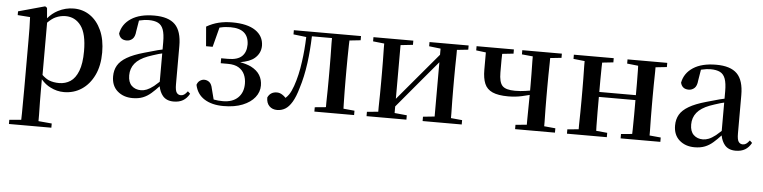

<svg xmlns="http://www.w3.org/2000/svg" viewBox="-47 -780 5069 1276"><g transform="rotate(5 2487.5 -142.0)"><path d="M38 259V231L117 224Q117 202 118 179Q118 137 118.5 95.5Q119 54 119 19V-299Q119 -350 118.5 -387.5Q118 -425 116 -461L33 -467V-492L210 -541L223 -532L229 -463Q259 -498 296 -517Q346 -543 401 -543Q462 -543 510 -510Q558 -477 586 -415.5Q614 -354 614 -268Q614 -180 583.5 -116.5Q553 -53 501 -18.5Q449 16 383 16Q336 16 293 -6Q259 -22 230 -56V19Q230 53 230.5 94.5Q231 136 232 179Q232 201 232 223L321 231V259ZM232 -85Q255 -63 278 -53Q308 -41 346 -41Q388 -41 421 -62.5Q454 -84 473.5 -134Q493 -184 493 -266Q493 -383 454 -435.5Q415 -488 351 -488Q317 -488 284 -473Q260 -462 232 -434Z M841 16Q780 16 740 -19Q700 -54 700 -117Q700 -158 718 -189.5Q736 -221 778.5 -246Q821 -271 892 -291Q933 -303 981 -316Q997 -320 1012 -323V-372Q1012 -426 1001 -456Q990 -486 966 -498Q942 -510 903 -510Q876 -510 848 -503Q843 -502 839 -501L827 -428Q824 -392 807.5 -377Q791 -362 769 -362Q725 -362 715 -404Q727 -468 784.5 -505.5Q842 -543 938 -543Q1033 -543 1077 -499Q1121 -455 1121 -356V-100Q1121 -60 1131 -45.5Q1141 -31 1159 -31Q1171 -31 1181 -37.5Q1191 -44 1204 -61L1220 -46Q1203 -15 1177.5 0Q1152 15 1115 15Q1067 15 1042 -15Q1022 -39 1014 -78Q988 -50 965 -30Q939 -7 909.5 4.5Q880 16 841 16ZM1012 -297Q1000 -294 988 -291Q948 -279 918 -268Q860 -246 833 -212.5Q806 -179 806 -133Q806 -87 830 -64Q854 -41 892 -41Q911 -41 931 -49Q951 -57 977 -77Q993 -90 1012 -108Z M1447 16Q1370 16 1320 -15.5Q1270 -47 1257 -109Q1263 -128 1277 -137.5Q1291 -147 1306 -147Q1325 -147 1340 -135Q1355 -123 1361 -92L1379 -22Q1381 -21 1383 -21Q1408 -16 1441 -16Q1505 -16 1541 -50.5Q1577 -85 1577 -144Q1577 -178 1564.5 -205.5Q1552 -233 1525 -249.5Q1498 -266 1453 -266H1405V-299H1451Q1514 -299 1543 -326.5Q1572 -354 1572 -405Q1571 -457 1540.5 -483.5Q1510 -510 1449 -510Q1414 -510 1385 -503Q1380 -502 1376 -501L1342 -370H1298L1287 -500Q1327 -523 1368.5 -533Q1410 -543 1458 -543Q1559 -543 1613 -506.5Q1667 -470 1668 -406Q1668 -356 1629 -322Q1598 -295 1533 -284Q1576 -276 1606 -262Q1647 -241 1665.5 -210.5Q1684 -180 1684 -141Q1684 -98 1656 -62.5Q1628 -27 1575 -5.5Q1522 16 1447 16Z M1805 11Q1773 11 1753 -9Q1733 -29 1733 -66Q1742 -86 1757.5 -95.5Q1773 -105 1794 -105Q1813 -105 1830 -94Q1842 -87 1854 -74Q1867 -86 1876 -99Q1891 -121 1904 -158Q1930 -232 1942 -324Q1953 -400 1956 -489L1870 -499V-527H2318V-499L2244 -491Q2243 -478 2243 -461Q2242 -419 2241.5 -374.5Q2241 -330 2241 -296V-232Q2241 -198 2241.5 -153Q2242 -108 2243 -67Q2243 -50 2244 -36L2318 -29V0H2053V-29L2127 -36Q2127 -50 2127 -67Q2128 -108 2128.5 -153Q2129 -198 2129 -232V-296Q2129 -330 2128.5 -374.5Q2128 -419 2127 -461Q2127 -481 2127 -497H1993Q1990 -402 1979 -319Q1966 -223 1942 -148Q1925 -88 1904 -53Q1883 -18 1858.5 -3.5Q1834 11 1805 11Z M2401 0V-29L2476 -36Q2476 -50 2476 -67Q2477 -108 2477.5 -153Q2478 -198 2478 -232V-296Q2478 -330 2477.5 -374.5Q2477 -419 2476 -461Q2476 -478 2476 -491L2401 -499V-527H2667V-499L2585 -490V-132L2702 -271L2852 -449V-490L2775 -499V-527H3036V-499L2961 -491Q2961 -478 2961 -461Q2960 -419 2959.5 -374.5Q2959 -330 2959 -296V-232Q2959 -198 2959.5 -153Q2960 -108 2961 -67Q2961 -50 2961 -36L3036 -29V0H2775V-29L2852 -37V-399L2730 -254L2585 -81V-37L2667 -29V0Z M3327 -213Q3260 -213 3222 -230Q3184 -247 3169 -283Q3154 -319 3154 -375Q3154 -421 3154 -457Q3154 -474 3154 -491L3089 -499V-527H3338V-499L3263 -491Q3263 -472 3262 -452Q3262 -415 3262 -367Q3262 -302 3284.5 -278Q3307 -254 3369 -254Q3406 -254 3438 -259Q3453 -261 3469 -264V-296Q3469 -330 3468.5 -374.5Q3468 -419 3467 -461Q3467 -478 3467 -492L3394 -499V-527H3658V-499L3583 -491Q3583 -478 3583 -461Q3582 -419 3581.5 -374.5Q3581 -330 3581 -296V-232Q3581 -198 3581.5 -153Q3582 -108 3583 -67Q3583 -50 3583 -36L3658 -29V0H3392V-29L3467 -36Q3467 -50 3467 -67Q3468 -108 3468 -154Q3468 -199 3469 -235Q3444 -228 3420 -223Q3376 -213 3327 -213Z M3738 0V-29L3813 -36Q3813 -50 3813 -67Q3814 -108 3814.5 -153Q3815 -198 3815 -232V-296Q3815 -330 3814.5 -374.5Q3814 -419 3813 -461Q3813 -478 3813 -491L3738 -499V-527H4004V-499L3930 -491Q3929 -477 3929 -460Q3929 -418 3928 -372Q3928 -330 3928 -295H4172Q4172 -330 4172 -372Q4171 -418 4171 -461Q4171 -477 4170 -491L4096 -499V-527H4361V-499L4286 -491Q4286 -477 4286 -461Q4285 -419 4284.5 -374.5Q4284 -330 4284 -296V-232Q4284 -198 4284.5 -153Q4285 -108 4286 -67Q4286 -50 4286 -36L4361 -29V0H4096V-29L4170 -36Q4171 -51 4171 -68Q4171 -111 4172 -163Q4172 -212 4172 -262H3928Q3928 -212 3928 -163Q3929 -111 3929 -68Q3929 -51 3930 -36L4004 -29V0Z M4590 16Q4529 16 4489 -19Q4449 -54 4449 -117Q4449 -158 4467 -189.5Q4485 -221 4527.5 -246Q4570 -271 4641 -291Q4682 -303 4730 -316Q4746 -320 4761 -323V-372Q4761 -426 4750 -456Q4739 -486 4715 -498Q4691 -510 4652 -510Q4625 -510 4597 -503Q4592 -502 4588 -501L4576 -428Q4573 -392 4556.5 -377Q4540 -362 4518 -362Q4474 -362 4464 -404Q4476 -468 4533.5 -505.5Q4591 -543 4687 -543Q4782 -543 4826 -499Q4870 -455 4870 -356V-100Q4870 -60 4880 -45.5Q4890 -31 4908 -31Q4920 -31 4930 -37.5Q4940 -44 4953 -61L4969 -46Q4952 -15 4926.5 0Q4901 15 4864 15Q4816 15 4791 -15Q4771 -39 4763 -78Q4737 -50 4714 -30Q4688 -7 4658.5 4.5Q4629 16 4590 16ZM4761 -297Q4749 -294 4737 -291Q4697 -279 4667 -268Q4609 -246 4582 -212.5Q4555 -179 4555 -133Q4555 -87 4579 -64Q4603 -41 4641 -41Q4660 -41 4680 -49Q4700 -57 4726 -77Q4742 -90 4761 -108Z"/></g></svg>

Font: Early Summer Mincho SemiBold
Style: Regular
Weight: 600
Designer: GuiWonder
Version: Version 1.002